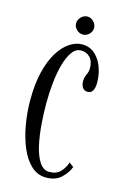

<svg xmlns="http://www.w3.org/2000/svg" viewBox="-103 -687 490 747"><g transform="rotate(15 141.5 -313.5)"><path d="M160 10Q126 10 100.2 -13.5Q74.5 -37 57.5 -76.8Q40.5 -116.5 31.8 -165.8Q23 -215 23 -266.5Q23 -331 35 -379.8Q47 -428.5 67.2 -461.2Q87.5 -494 112.5 -510.5Q137.5 -527 162.5 -527Q193.5 -527 214.5 -508.2Q235.5 -489.5 246.2 -460Q257 -430.5 257 -398Q257 -376.5 250.2 -365.2Q243.5 -354 230 -354Q216.5 -354 209.5 -364.2Q202.5 -374.5 202.5 -390.5Q202.5 -402 205.8 -409.8Q209 -417.5 212.2 -425.8Q215.5 -434 215.5 -444.5Q215.5 -473 201.2 -488Q187 -503 165 -503Q143.5 -503 128.8 -482.2Q114 -461.5 104.5 -427.5Q95 -393.5 90.8 -352Q86.5 -310.5 86.5 -269.5Q86.5 -228.5 90 -184Q93.5 -139.5 102.2 -101Q111 -62.5 126.8 -38.5Q142.5 -14.5 167 -14.5Q195.5 -14.5 211.5 -31.8Q227.5 -49 234 -70.5L252 -57Q243 -32.5 220.5 -11.2Q198 10 160 10ZM154.5 -564.5Q140.5 -564.5 129.2 -575.2Q118 -586 118 -600Q118 -614.5 129.2 -625.8Q140.5 -637 154.5 -637Q168.5 -637 179.5 -625.8Q190.5 -614.5 190.5 -600Q190.5 -586 179.5 -575.2Q168.5 -564.5 154.5 -564.5Z"/></g></svg>

Font: Imbue 48pt Light
Style: Regular
Weight: 300
Designer: Tyler Finck
Foundry: Etcetera Type Company
Version: Version 1.102